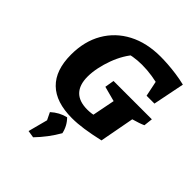

<svg xmlns="http://www.w3.org/2000/svg" viewBox="-262 -833 1261 1261"><g transform="rotate(45 368.0 -202.5)"><path d="M359 12Q211 12 135.5 -61.5Q60 -135 60 -279Q60 -403 113 -494.5Q166 -586 261.5 -636Q357 -686 486 -686Q515 -686 553.5 -683.5Q592 -681 635 -675Q678 -669 719 -659L627 -534Q581 -547 533 -554.5Q485 -562 437 -562Q397 -562 357.5 -555.5Q318 -549 279 -537L362 -577Q336 -550 313.5 -512Q291 -474 274.5 -429.5Q258 -385 248.5 -339.5Q239 -294 239 -254Q239 -177 277 -138Q315 -99 391 -99Q459 -99 570 -137L600 -22Q525 -5 467 3.5Q409 12 359 12ZM427 -22 474 -261 369 -289 380 -354H736L729 -292Q714 -285 693.5 -278Q673 -271 645 -263L600 -22ZM602 -439 556 -661 719 -659 675 -439ZM218 273 256 129 385 126Q337 210 268 281ZM276 183 229 86Q275 44 333 30Q373 70 385 126Z"/></g></svg>

Font: Piazzolla Thin Black
Style: Italic
Weight: 900
Italic angle: -11.3°
Version: Version 2.005